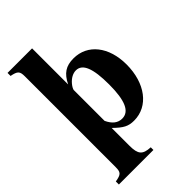

<svg xmlns="http://www.w3.org/2000/svg" viewBox="-258 -772 1073 1073"><g transform="rotate(-45 278.0 -235.5)"><path d="M214 -676H20V-652C66 -643 75 -634 75 -594V123C75 164 67 173 19 181V205H292V184C231 181 214 161 214 94V-47C262 0 287 13 332 13C445 13 524 -91 524 -239C524 -379 449 -473 338 -473C278 -473 243 -450 214 -391ZM214 -346C214 -352 221 -366 232 -379C252 -403 277 -416 300 -416C352 -416 376 -356 376 -229C376 -102 349 -42 293 -42C259 -42 233 -62 214 -103Z"/></g></svg>

Font: XITS
Style: Bold
Weight: 700
Designer: MicroPress Inc., with final additions and corrections provided by Coen Hoffman, Elsevier (retired)
Version: Version 1.107